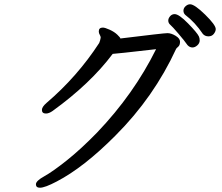

<svg xmlns="http://www.w3.org/2000/svg" viewBox="-20 -842 1040 898"><path d="M167 36Q190 36 245 7Q372 -59 520 -208Q700 -388 804 -614Q806 -617 814 -624Q822 -631 822 -647Q822 -662 801.5 -674.5Q781 -687 763 -687Q746 -687 543 -662Q543 -666 529 -679.5Q515 -693 493 -703Q471 -713 461 -713Q442 -713 442 -695Q442 -687 446.5 -679.5Q451 -672 451 -666Q449 -653 444 -641Q341 -483 198 -361Q176 -342 176 -328Q176 -311 195 -311Q209 -311 226 -323Q403 -451 507 -590Q518 -590 710 -612Q606 -402 434 -222Q358 -144 292 -91.5Q226 -39 187 -17.5Q148 4 148 20Q148 36 167 36ZM880 -620Q892 -620 903 -630Q914 -640 914 -653Q914 -664 910 -672Q902 -689 859.5 -732.5Q817 -776 797 -776Q784 -776 775.5 -766Q767 -756 767 -746Q767 -734 776.5 -726Q786 -718 815 -684Q844 -650 857 -631Q867 -620 880 -620ZM929 -683Q939 -672 955 -672Q971 -672 980 -683.5Q989 -695 989 -706Q989 -725 939.5 -773.5Q890 -822 869 -822Q858 -822 848 -813Q838 -804 838 -792Q838 -780 847 -772Q892 -738 929 -683Z"/></svg>

Font: LXGW WenKai Mono TC
Style: Bold
Weight: 700
Designer: LXGW / Fontworks Inc.
Foundry: LXGW / Fontworks Inc.
Version: Version 1.330